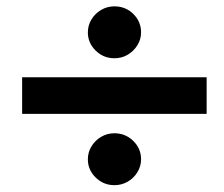

<svg xmlns="http://www.w3.org/2000/svg" viewBox="-20 -628 688 590"><path d="M48 -278V-390.5H615V-278ZM331.5 -59Q298 -59 274 -82.5Q250 -106 250 -138.5Q250 -160 261 -178.2Q272 -196.5 290.8 -207.5Q309.5 -218.5 331.5 -218.5Q365.5 -218.5 389.5 -195Q413.5 -171.5 413.5 -138.5Q413.5 -117 402.2 -98.8Q391 -80.5 372.5 -69.8Q354 -59 331.5 -59ZM331.5 -449Q298 -449 274 -472.5Q250 -496 250 -528.5Q250 -550 261 -568.2Q272 -586.5 290.8 -597.5Q309.5 -608.5 331.5 -608.5Q366 -608.5 389.8 -585Q413.5 -561.5 413.5 -528.5Q413.5 -507 402.2 -489Q391 -471 372.8 -460Q354.5 -449 331.5 -449Z"/></svg>

Font: Geologica Roman
Style: Bold
Weight: 700
Designer: Sindre Bremnes, Frode Helland
Foundry: Monokrom Skriftforlag AS
Version: Version 1.010;gftools[0.9.28]